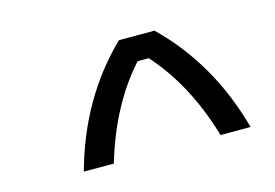

<svg xmlns="http://www.w3.org/2000/svg" viewBox="-56 -1022 779 543"><g transform="rotate(-15 333.5 -750.5)"><path d="M130.9 -583.3Q185.5 -783.2 322.9 -916.7H427.1Q564.5 -783.2 619.1 -583.3H531.2Q484.4 -742.2 391.3 -845.7H358.7Q265.6 -742.2 218.8 -583.3Z"/></g></svg>

Font: Monoid
Style: Regular
Weight: 400
Width: 4
Monospace: yes
Designer: Andreas Larsen (@larsenwork)
Version: Version 0.61